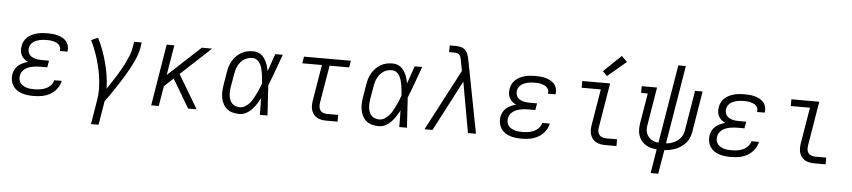

<svg xmlns="http://www.w3.org/2000/svg" viewBox="-51 -1108 7301 1646"><g transform="rotate(5 3600.0 -284.5)"><path d="M250 8Q224 8 198 5Q172 2 148 -6Q124 -14 103.5 -28.5Q83 -43 70 -63.5Q57 -84 52.5 -109.5Q48 -135 52 -161Q56 -183 66.5 -203.5Q77 -224 95 -239Q113 -254 134 -263.5Q155 -273 177 -279Q159 -287 144 -299.5Q129 -312 119.5 -329.5Q110 -347 108 -367.5Q106 -388 110 -409Q113 -431 123.5 -451.5Q134 -472 151.5 -487.5Q169 -503 190 -513Q211 -523 233 -528.5Q255 -534 276.5 -536Q298 -538 320 -538Q343 -538 366 -536Q389 -534 410 -528Q431 -522 450.5 -512Q470 -502 484 -486Q498 -470 504 -448Q510 -426 507 -404Q506 -402 506 -399.5Q506 -397 505 -396H440Q441 -397 441 -398Q441 -399 441 -400Q444 -414 439 -427.5Q434 -441 424.5 -450.5Q415 -460 402.5 -465.5Q390 -471 376.5 -474.5Q363 -478 349 -479Q335 -480 320 -480Q305 -480 290.5 -479Q276 -478 261 -474.5Q246 -471 231.5 -465.5Q217 -460 204.5 -450.5Q192 -441 184 -427.5Q176 -414 173 -399Q171 -384 174 -369Q177 -354 185.5 -342.5Q194 -331 207 -323.5Q220 -316 234 -312Q248 -308 263.5 -306.5Q279 -305 294 -305H355L345 -247H285Q268 -247 251 -245.5Q234 -244 217 -240.5Q200 -237 183.5 -230.5Q167 -224 152.5 -213Q138 -202 128.5 -186.5Q119 -171 117 -154Q114 -137 117.5 -120.5Q121 -104 130.5 -91.5Q140 -79 154 -71Q168 -63 183.5 -58Q199 -53 216 -51.5Q233 -50 250 -50Q274 -50 299 -53.5Q324 -57 348 -67.5Q372 -78 390.5 -98Q409 -118 415 -142H479Q472 -106 448.5 -74.5Q425 -43 391.5 -24Q358 -5 322 1.5Q286 8 250 8Z M761 205 796 -9Q804 -54 803 -98.5Q802 -143 797 -186.5Q792 -230 782.5 -272Q773 -314 761 -354.5Q749 -395 733.5 -434.5Q718 -474 699 -512L757 -538Q782 -489 801 -437Q820 -385 834.5 -331.5Q849 -278 857.5 -222Q866 -166 868 -108Q887 -137 906.5 -167Q926 -197 944.5 -226.5Q963 -256 980.5 -286.5Q998 -317 1013 -348.5Q1028 -380 1041 -412Q1054 -444 1059 -477L1068 -530H1133L1125 -477Q1119 -445 1107 -413.5Q1095 -382 1080 -351Q1065 -320 1048.5 -290Q1032 -260 1014 -230.5Q996 -201 977.5 -172Q959 -143 939.5 -114Q920 -85 900.5 -56.5Q881 -28 860 0L826 205Z M1261 0 1348 -530H1414L1371 -271L1650 -530H1739L1480 -289L1652 0H1579L1433 -246L1355 -173L1326 0Z M2020 8Q1991 8 1963.5 1Q1936 -6 1915 -22.5Q1894 -39 1881 -63Q1868 -87 1862.5 -114Q1857 -141 1858 -170Q1859 -199 1864 -228L1882 -338Q1886 -363 1893.5 -388Q1901 -413 1914.5 -436.5Q1928 -460 1947.5 -480Q1967 -500 1990.5 -513.5Q2014 -527 2039.5 -532.5Q2065 -538 2091 -538Q2111 -538 2130 -532Q2149 -526 2164 -514Q2179 -502 2189.5 -486.5Q2200 -471 2208 -453Q2216 -435 2221 -416.5Q2226 -398 2230 -379Q2243 -417 2256 -454.5Q2269 -492 2282 -530H2347Q2322 -462 2297.5 -394Q2273 -326 2246 -259Q2251 -194 2254 -129.5Q2257 -65 2262 0H2196Q2196 -36 2195.5 -72Q2195 -108 2194 -143Q2180 -116 2163.5 -90.5Q2147 -65 2125.5 -42.5Q2104 -20 2076.5 -6Q2049 8 2020 8ZM2020 -50Q2043 -50 2065 -63.5Q2087 -77 2103 -95.5Q2119 -114 2131 -135.5Q2143 -157 2153.5 -179Q2164 -201 2173.5 -223.5Q2183 -246 2191 -268Q2190 -290 2188 -312Q2186 -334 2182.5 -355Q2179 -376 2173.5 -397Q2168 -418 2158 -436.5Q2148 -455 2130.5 -467.5Q2113 -480 2091 -480Q2072 -480 2053.5 -475Q2035 -470 2018.5 -459.5Q2002 -449 1989.5 -433.5Q1977 -418 1968 -400.5Q1959 -383 1954 -365Q1949 -347 1946 -328L1927 -218Q1924 -199 1923 -179.5Q1922 -160 1924 -141.5Q1926 -123 1933 -105.5Q1940 -88 1952.5 -75Q1965 -62 1983 -56Q2001 -50 2020 -50Z M2771 0Q2749 0 2728.5 -3.5Q2708 -7 2690 -16.5Q2672 -26 2659.5 -41.5Q2647 -57 2640.5 -76.5Q2634 -96 2634 -117Q2634 -138 2637 -159L2689 -472H2520L2530 -530H2933L2924 -472H2755L2701 -150Q2698 -132 2699.5 -114.5Q2701 -97 2710.5 -83.5Q2720 -70 2736.5 -64Q2753 -58 2771 -58H2865V0Z M3220 8Q3191 8 3163.5 1Q3136 -6 3115 -22.5Q3094 -39 3081 -63Q3068 -87 3062.5 -114Q3057 -141 3058 -170Q3059 -199 3064 -228L3082 -338Q3086 -363 3093.5 -388Q3101 -413 3114.5 -436.5Q3128 -460 3147.5 -480Q3167 -500 3190.5 -513.5Q3214 -527 3239.5 -532.5Q3265 -538 3291 -538Q3311 -538 3330 -532Q3349 -526 3364 -514Q3379 -502 3389.5 -486.5Q3400 -471 3408 -453Q3416 -435 3421 -416.5Q3426 -398 3430 -379Q3443 -417 3456 -454.5Q3469 -492 3482 -530H3547Q3522 -462 3497.5 -394Q3473 -326 3446 -259Q3451 -194 3454 -129.5Q3457 -65 3462 0H3396Q3396 -36 3395.5 -72Q3395 -108 3394 -143Q3380 -116 3363.5 -90.5Q3347 -65 3325.5 -42.5Q3304 -20 3276.5 -6Q3249 8 3220 8ZM3220 -50Q3243 -50 3265 -63.5Q3287 -77 3303 -95.5Q3319 -114 3331 -135.5Q3343 -157 3353.5 -179Q3364 -201 3373.5 -223.5Q3383 -246 3391 -268Q3390 -290 3388 -312Q3386 -334 3382.5 -355Q3379 -376 3373.5 -397Q3368 -418 3358 -436.5Q3348 -455 3330.5 -467.5Q3313 -480 3291 -480Q3272 -480 3253.5 -475Q3235 -470 3218.5 -459.5Q3202 -449 3189.5 -433.5Q3177 -418 3168 -400.5Q3159 -383 3154 -365Q3149 -347 3146 -328L3127 -218Q3124 -199 3123 -179.5Q3122 -160 3124 -141.5Q3126 -123 3133 -105.5Q3140 -88 3152.5 -75Q3165 -62 3183 -56Q3201 -50 3220 -50Z M3613 0 3889 -526 3871 -620Q3871 -620 3871 -620Q3871 -620 3871 -620Q3869 -632 3865.5 -643Q3862 -654 3854.5 -662.5Q3847 -671 3835.5 -674Q3824 -677 3812 -677H3766V-735H3812Q3836 -735 3859 -730Q3882 -725 3898 -710.5Q3914 -696 3922 -674.5Q3930 -653 3934 -631L3941 -596L4056 0H3987L3909 -436L3682 0Z M4450 8Q4424 8 4398 5Q4372 2 4348 -6Q4324 -14 4303.5 -28.5Q4283 -43 4270 -63.5Q4257 -84 4252.5 -109.5Q4248 -135 4252 -161Q4256 -183 4266.5 -203.5Q4277 -224 4295 -239Q4313 -254 4334 -263.5Q4355 -273 4377 -279Q4359 -287 4344 -299.5Q4329 -312 4319.5 -329.5Q4310 -347 4308 -367.5Q4306 -388 4310 -409Q4313 -431 4323.5 -451.5Q4334 -472 4351.5 -487.5Q4369 -503 4390 -513Q4411 -523 4433 -528.5Q4455 -534 4476.5 -536Q4498 -538 4520 -538Q4543 -538 4566 -536Q4589 -534 4610 -528Q4631 -522 4650.5 -512Q4670 -502 4684 -486Q4698 -470 4704 -448Q4710 -426 4707 -404Q4706 -402 4706 -399.5Q4706 -397 4705 -396H4640Q4641 -397 4641 -398Q4641 -399 4641 -400Q4644 -414 4639 -427.5Q4634 -441 4624.5 -450.5Q4615 -460 4602.5 -465.5Q4590 -471 4576.5 -474.5Q4563 -478 4549 -479Q4535 -480 4520 -480Q4505 -480 4490.5 -479Q4476 -478 4461 -474.5Q4446 -471 4431.5 -465.5Q4417 -460 4404.5 -450.5Q4392 -441 4384 -427.5Q4376 -414 4373 -399Q4371 -384 4374 -369Q4377 -354 4385.5 -342.5Q4394 -331 4407 -323.5Q4420 -316 4434 -312Q4448 -308 4463.5 -306.5Q4479 -305 4494 -305H4555L4545 -247H4485Q4468 -247 4451 -245.5Q4434 -244 4417 -240.5Q4400 -237 4383.5 -230.5Q4367 -224 4352.5 -213Q4338 -202 4328.5 -186.5Q4319 -171 4317 -154Q4314 -137 4317.5 -120.5Q4321 -104 4330.5 -91.5Q4340 -79 4354 -71Q4368 -63 4383.5 -58Q4399 -53 4416 -51.5Q4433 -50 4450 -50Q4474 -50 4499 -53.5Q4524 -57 4548 -67.5Q4572 -78 4590.5 -98Q4609 -118 4615 -142H4679Q4672 -106 4648.5 -74.5Q4625 -43 4591.5 -24Q4558 -5 4522 1.5Q4486 8 4450 8Z M5171 0Q5149 0 5128.5 -3.5Q5108 -7 5090 -16.5Q5072 -26 5059.5 -41.5Q5047 -57 5040.5 -76.5Q5034 -96 5034 -117Q5034 -138 5037 -159L5089 -472H4924V-530H5164L5101 -150Q5098 -132 5099.5 -114.5Q5101 -97 5110.5 -83.5Q5120 -70 5136.5 -64Q5153 -58 5171 -58H5265V0ZM5132 -591 5093 -629 5244 -774 5292 -726Z M5577 205 5611 -1Q5585 -4 5560 -10.5Q5535 -17 5513.5 -31Q5492 -45 5477 -64.5Q5462 -84 5454 -108.5Q5446 -133 5446 -159.5Q5446 -186 5450 -213L5493 -472H5436V-530H5568L5514 -203Q5511 -186 5511 -168Q5511 -150 5516.5 -134Q5522 -118 5532.5 -104.5Q5543 -91 5556.5 -81.5Q5570 -72 5586.5 -67Q5603 -62 5621 -60L5733 -735H5798L5686 -60Q5704 -61 5721 -65.5Q5738 -70 5754.5 -77.5Q5771 -85 5785.5 -96Q5800 -107 5811.5 -121.5Q5823 -136 5829 -152.5Q5835 -169 5838 -187L5895 -530H5960L5902 -177Q5898 -152 5888 -128Q5878 -104 5861 -83.5Q5844 -63 5822 -48Q5800 -33 5776 -23Q5752 -13 5727 -8Q5702 -3 5677 -1L5642 205Z M6250 8Q6224 8 6198 5Q6172 2 6148 -6Q6124 -14 6103.5 -28.5Q6083 -43 6070 -63.5Q6057 -84 6052.5 -109.5Q6048 -135 6052 -161Q6056 -183 6066.5 -203.5Q6077 -224 6095 -239Q6113 -254 6134 -263.5Q6155 -273 6177 -279Q6159 -287 6144 -299.5Q6129 -312 6119.5 -329.5Q6110 -347 6108 -367.5Q6106 -388 6110 -409Q6113 -431 6123.5 -451.5Q6134 -472 6151.5 -487.5Q6169 -503 6190 -513Q6211 -523 6233 -528.5Q6255 -534 6276.5 -536Q6298 -538 6320 -538Q6343 -538 6366 -536Q6389 -534 6410 -528Q6431 -522 6450.5 -512Q6470 -502 6484 -486Q6498 -470 6504 -448Q6510 -426 6507 -404Q6506 -402 6506 -399.5Q6506 -397 6505 -396H6440Q6441 -397 6441 -398Q6441 -399 6441 -400Q6444 -414 6439 -427.5Q6434 -441 6424.5 -450.5Q6415 -460 6402.5 -465.5Q6390 -471 6376.5 -474.5Q6363 -478 6349 -479Q6335 -480 6320 -480Q6305 -480 6290.5 -479Q6276 -478 6261 -474.5Q6246 -471 6231.5 -465.5Q6217 -460 6204.5 -450.5Q6192 -441 6184 -427.5Q6176 -414 6173 -399Q6171 -384 6174 -369Q6177 -354 6185.5 -342.5Q6194 -331 6207 -323.5Q6220 -316 6234 -312Q6248 -308 6263.5 -306.5Q6279 -305 6294 -305H6355L6345 -247H6285Q6268 -247 6251 -245.5Q6234 -244 6217 -240.5Q6200 -237 6183.5 -230.5Q6167 -224 6152.5 -213Q6138 -202 6128.5 -186.5Q6119 -171 6117 -154Q6114 -137 6117.5 -120.5Q6121 -104 6130.5 -91.5Q6140 -79 6154 -71Q6168 -63 6183.5 -58Q6199 -53 6216 -51.5Q6233 -50 6250 -50Q6274 -50 6299 -53.5Q6324 -57 6348 -67.5Q6372 -78 6390.5 -98Q6409 -118 6415 -142H6479Q6472 -106 6448.5 -74.5Q6425 -43 6391.5 -24Q6358 -5 6322 1.5Q6286 8 6250 8Z M6971 0Q6949 0 6928.5 -3.5Q6908 -7 6890 -16.5Q6872 -26 6859.5 -41.5Q6847 -57 6840.5 -76.5Q6834 -96 6834 -117Q6834 -138 6837 -159L6889 -472H6724V-530H6964L6901 -150Q6898 -132 6899.5 -114.5Q6901 -97 6910.5 -83.5Q6920 -70 6936.5 -64Q6953 -58 6971 -58H7065V0Z"/></g></svg>

Font: Iosevka Slab LtExObl
Style: Regular
Weight: 300
Width: 7
Italic angle: -9°
Monospace: yes
Designer: Belleve Invis
Foundry: Belleve Invis
Version: Version 11.1.0; ttfautohint (v1.8.3)